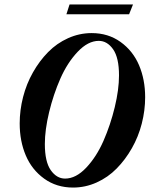

<svg xmlns="http://www.w3.org/2000/svg" viewBox="-20 -824 668 857"><path d="M276.4 -760.3 290.5 -804.2H573.7L556.2 -760.3ZM306.2 13.2Q232.4 13.2 177.2 -26.6Q122.1 -66.4 95 -130.4Q67.9 -194.3 67.9 -272.9Q67.9 -332 83 -390.9Q98.1 -449.7 127 -500.7Q155.8 -551.8 194.6 -591.3Q233.4 -630.9 283.9 -653.6Q334.5 -676.3 389.2 -676.3Q462.9 -676.3 518.1 -636.7Q573.2 -597.2 600.6 -533Q627.9 -468.8 627.9 -390.1Q627.9 -331.1 612.8 -272.2Q597.7 -213.4 568.6 -162.4Q539.6 -111.3 500.7 -71.8Q461.9 -32.2 411.4 -9.5Q360.8 13.2 306.2 13.2ZM270.5 -26.9Q318.8 -26.9 364.7 -75.4Q410.6 -124 441.9 -195.3Q473.1 -266.6 492.2 -345.5Q511.2 -424.3 511.2 -487.3Q511.2 -566.4 484.9 -604Q458.5 -641.6 420.9 -641.6Q373 -641.6 326.9 -593Q280.8 -544.4 249.5 -473.4Q218.3 -402.3 199.2 -323.2Q180.2 -244.1 180.2 -181.2Q180.2 -102.1 206.5 -64.5Q232.9 -26.9 270.5 -26.9Z"/></svg>

Font: Elstob
Style: Bold Italic
Weight: 700
Italic angle: -20°
Designer: Peter S. Baker
Version: Version 1.015